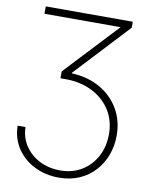

<svg xmlns="http://www.w3.org/2000/svg" viewBox="-100 -800 848 1088"><g transform="rotate(10 324.0 -256.5)"><path d="M34.2 -34.2H79.6Q80.6 26.4 112.3 73.5Q144 120.6 197 147.2Q250 173.8 314.9 173.8Q384.8 173.8 438.2 141.4Q491.7 108.9 522 52.2Q552.2 -4.4 552.2 -75.7Q552.2 -152.8 515.9 -211.4Q479.5 -270 415 -304.2Q350.6 -338.4 267.1 -340.8H226.6V-380.4L518.1 -691.9V-685.1H73.7V-727.5H574.7V-693.4L285.6 -383.3V-379.4Q377.9 -375.5 448 -335.4Q518.1 -295.4 557.4 -228.5Q596.7 -161.6 596.7 -76.2Q596.7 -17.6 577.4 35.2Q558.1 87.9 521.5 128.4Q484.9 168.9 432.6 192.1Q380.4 215.3 314.5 215.3Q237.3 215.3 174.1 183.8Q110.8 152.3 73.2 95.9Q35.6 39.6 34.2 -34.2Z"/></g></svg>

Font: Inter 28pt ExtraLight
Style: Regular
Weight: 250
Designer: Rasmus Andersson
Foundry: rsms
Version: Version 4.001;git-66647c0bb